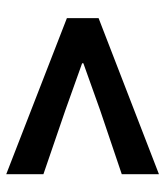

<svg xmlns="http://www.w3.org/2000/svg" viewBox="24 -692 541 630"><g transform="rotate(90 295.0 -376.5)"><path d="M551 -126V-248L341 -320L187 -375V-379L341 -434L551 -505V-627L39 -429V-325Z"/></g></svg>

Font: Noto Sans CJK TC
Style: Bold
Weight: 700
Designer: Ryoko NISHIZUKA 西塚涼子 (kana, bopomofo & ideographs); Paul D. Hunt (Latin, Greek & Cyrillic); Sandoll Communications 산돌커뮤니
Foundry: Adobe
Version: Version 2.004;hotconv 1.0.118;makeotfexe 2.5.65603